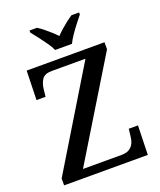

<svg xmlns="http://www.w3.org/2000/svg" viewBox="-166 -1033 946 1136"><g transform="rotate(-20 306.5 -465.5)"><path d="M38 0V-43L413 -661H201Q156 -661 139.5 -636.5Q123 -612 119 -576L114 -530H57L62 -714H552V-670L176 -53H418Q451 -53 469.5 -65.5Q488 -78 496.5 -97.5Q505 -117 507 -140L512 -184H570L565 0ZM262 -771Q252 -794 233 -820.5Q214 -847 194.5 -873Q175 -899 159 -918V-931H206Q224 -920 243 -904.5Q262 -889 280.5 -872.5Q299 -856 314 -840Q329 -856 347.5 -872.5Q366 -889 386 -904.5Q406 -920 423 -931H471V-918Q456 -899 435.5 -873Q415 -847 397 -820.5Q379 -794 368 -771Z"/></g></svg>

Font: Noto Serif Hebrew Medium
Style: Regular
Weight: 500
Version: Version 2.003